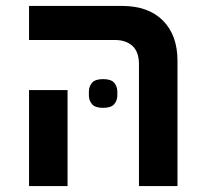

<svg xmlns="http://www.w3.org/2000/svg" viewBox="-20 -628 691 648"><path d="M328 -264Q301 -264 290.5 -276.5Q280 -289 280 -306V-319Q280 -336 290.5 -348.5Q301 -361 328 -361Q355 -361 365.5 -348.5Q376 -336 376 -319V-306Q376 -289 365.5 -276.5Q355 -264 328 -264ZM449 -411Q449 -453 427 -473Q405 -493 368 -493H78V-608H391Q481 -608 530 -558.5Q579 -509 579 -423V0H449ZM78 -324H208V0H78Z"/></svg>

Font: IBM Plex Sans Hebrew SmBld
Style: Regular
Weight: 600
Designer: Mike Abbink, Paul van der Laan, Pieter van Rosmalen, Yanek Iontef
Foundry: Bold Monday
Version: Version 1.3